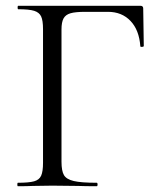

<svg xmlns="http://www.w3.org/2000/svg" viewBox="-20 -645 553 665"><path d="M42 -12Q80 -12 98 -17Q116 -22 122.5 -36.5Q129 -51 129 -81V-544Q129 -574 122.5 -588Q116 -602 98.5 -607.5Q81 -613 43 -613Q41 -613 41 -619Q41 -625 43 -625H466Q476 -625 476 -616L478 -486Q478 -483 472 -482.5Q466 -482 466 -485Q462 -541 432 -572.5Q402 -604 354 -604H275Q241 -604 224 -599Q207 -594 200 -581Q193 -568 193 -543V-85Q193 -53 201.5 -38.5Q210 -24 235.5 -18Q261 -12 315 -12Q318 -12 318 -6Q318 0 315 0Q274 0 251 -1L161 -2L93 -1Q75 0 42 0Q40 0 40 -6Q40 -12 42 -12Z"/></svg>

Font: Cormorant
Style: Regular
Weight: 400
Designer: Christian Thalmann (Catharsis Fonts)
Foundry: Catharsis Fonts
Version: Version 4.000